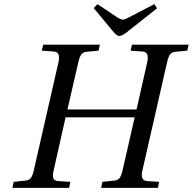

<svg xmlns="http://www.w3.org/2000/svg" viewBox="-20 -908 932 928"><path d="M433 -869 451 -888 541 -828Q563 -813 573 -813Q583 -813 609 -827L726 -888L739 -868L599 -757Q571 -734 557 -734Q544 -734 524 -759ZM40 0 46 -29 101 -35Q119 -36 128 -46.5Q137 -57 143 -83L263 -609Q273 -656 241 -659L182 -663L189 -692H463L456 -663L401 -658Q383 -657 374 -646Q365 -635 359 -609L306 -379H640L692 -609Q702 -656 670 -659L611 -663L618 -692H892L885 -663L830 -658Q812 -657 803 -646Q794 -635 788 -609L668 -83Q657 -36 690 -33L749 -29L743 0H469L475 -29L530 -35Q548 -36 557 -46.5Q566 -57 572 -83L631 -341H297L239 -83Q233 -58 238 -46Q243 -34 261 -33L320 -29L314 0Z"/></svg>

Font: Heuristica
Style: Italic
Weight: 400
Italic angle: -13°
Version: Version 1.0.2